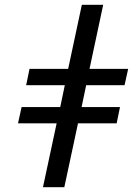

<svg xmlns="http://www.w3.org/2000/svg" viewBox="-20 -780 562 800"><path d="M159 0H248L305 -266H466L480 -334H320L339 -425H499L514 -493H353L410 -760H321L264 -493H103L89 -425H250L231 -334H70L55 -266H216Z"/></svg>

Font: Noto Serif Display SemiCondensed ExtraBold
Style: Italic
Weight: 800
Width: 4
Italic angle: -12°
Designer: Monotype Design Team
Foundry: Monotype Imaging Inc.
Version: Version 2.009